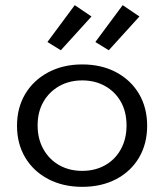

<svg xmlns="http://www.w3.org/2000/svg" viewBox="-20 -717 640 745"><path d="M299 8Q225 8 167.5 -22Q110 -52 78 -105.5Q46 -159 46 -229Q46 -299 78 -352.5Q110 -406 167.5 -436.5Q225 -467 299 -467Q374 -467 431 -436.5Q488 -406 519.5 -352.5Q551 -299 551 -229Q551 -159 519.5 -105.5Q488 -52 431 -22Q374 8 299 8ZM299 -54Q349 -54 388 -76Q427 -98 449 -138Q471 -178 471 -230Q471 -283 449 -322Q427 -361 388 -383Q349 -405 299 -405Q249 -405 210 -383Q171 -361 148.5 -322Q126 -283 126 -230Q126 -178 148.5 -138Q171 -98 210 -76Q249 -54 299 -54ZM402 -522 350 -554 456 -697 521 -653ZM216 -522 164 -554 270 -697 335 -653Z"/></svg>

Font: Inconsolata Expanded
Style: Regular
Weight: 400
Width: 7
Monospace: yes
Designer: Raph Levien, Cyreal, Brenton Simpson
Foundry: Raph Levien, Cyreal, Google
Version: Version 3.000; ttfautohint (v1.8.2.53-6de2)